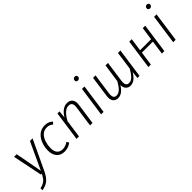

<svg xmlns="http://www.w3.org/2000/svg" viewBox="134 -1870 3190 3190"><g transform="rotate(-45 1729.5 -274.5)"><path d="M238 4Q195 94 142 140.5Q89 187 -5 204L-8 158Q45 146 78 127Q111 108 132.5 79.5Q154 51 181 0H159L52 -523H114L203 -44L425 -523H487Z M924 -480 891 -443Q868 -464 842 -474.5Q816 -485 782 -485Q712 -485 667.5 -440Q623 -395 603 -328.5Q583 -262 583 -197Q583 -118 617.5 -79Q652 -40 714 -40Q750 -40 780.5 -51Q811 -62 843 -84L868 -43Q797 11 711 11Q623 11 573 -44.5Q523 -100 523 -200Q523 -276 550 -353Q577 -430 635.5 -482Q694 -534 783 -534Q870 -534 924 -480Z M1427 -407Q1427 -389 1424 -369L1372 0H1314L1366 -367Q1369 -387 1369 -402Q1369 -485 1292 -485Q1192 -485 1099 -313L1055 0H997L1071 -523H1120L1107 -393Q1147 -461 1197 -497.5Q1247 -534 1305 -534Q1363 -534 1395 -501Q1427 -468 1427 -407Z M1632 0H1574L1648 -523H1706ZM1660 -707Q1660 -727 1673.5 -740Q1687 -753 1707 -753Q1725 -753 1736 -742.5Q1747 -732 1747 -715Q1747 -695 1733.5 -682Q1720 -669 1700 -669Q1682 -669 1671 -679.5Q1660 -690 1660 -707Z M2551 -523 2477 0H2428L2441 -126Q2361 11 2259 11Q2208 11 2176.5 -23Q2145 -57 2145 -117Q2066 11 1966 11Q1913 11 1883 -22Q1853 -55 1853 -114Q1853 -132 1856 -151L1908 -523H1966L1914 -156Q1911 -135 1911 -119Q1911 -38 1978 -38Q2026 -38 2069 -80Q2112 -122 2154 -198L2201 -523H2259L2207 -156Q2204 -137 2204 -120Q2204 -38 2271 -38Q2318 -38 2361 -80Q2404 -122 2448 -201L2493 -523Z M3037 -246H2778L2743 0H2685L2759 -523H2817L2785 -295H3044L3076 -523H3134L3060 0H3002Z M3326 0H3268L3342 -523H3400ZM3354 -707Q3354 -727 3367.5 -740Q3381 -753 3401 -753Q3419 -753 3430 -742.5Q3441 -732 3441 -715Q3441 -695 3427.5 -682Q3414 -669 3394 -669Q3376 -669 3365 -679.5Q3354 -690 3354 -707Z"/></g></svg>

Font: FiraGO Light
Style: Italic
Weight: 300
Italic angle: -8°
Designer: bBox Type GmbH
Foundry: bBox Type GmbH
Version: Version 1.001